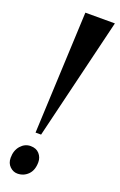

<svg xmlns="http://www.w3.org/2000/svg" viewBox="-172 -938 619 993"><g transform="rotate(20 138.0 -441.0)"><path d="M114 -891.5H276.5L114.5 -220.5H84ZM7.5 -54.5Q7.5 -95 30.2 -120.8Q53 -146.5 84.5 -146.5Q116 -146.5 133 -127Q150 -107.5 150 -81.5Q150 -37 126 -13Q102 11 67.5 11Q44.5 11 26 -6.8Q7.5 -24.5 7.5 -54.5Z"/></g></svg>

Font: Merriweather 144pt ExtraBold
Style: Italic
Weight: 800
Italic angle: -7.8°
Version: Version 2.101